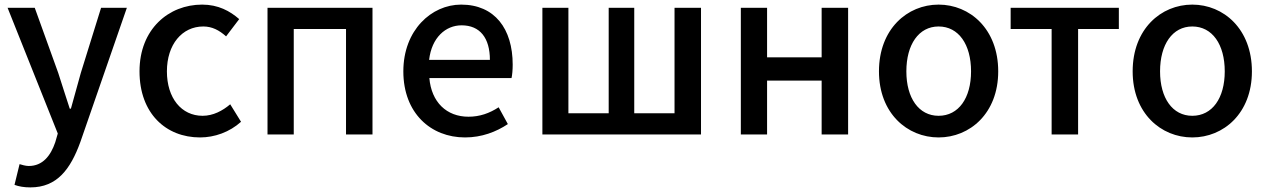

<svg xmlns="http://www.w3.org/2000/svg" viewBox="-20 -584 5506 834"><path d="M531 -550H419L331 -267L288 -112H283C266 -163 249 -218 233 -267L131 -550H13L231 -4L220 34C200 93 165 137 105 137C91 137 75 132 65 129L43 219C62 226 84 230 112 230C228 230 286 151 329 33Z M849 13C912 13 977 -10 1027 -55L980 -131C947 -103 906 -81 860 -81C768 -81 705 -158 705 -274C705 -391 771 -469 863 -469C901 -469 932 -453 962 -426L1019 -501C979 -536 928 -564 858 -564C713 -564 586 -458 586 -274C586 -92 700 13 849 13Z M1142 0H1256V-458H1483V0H1598V-550H1142Z M2000 13C2072 13 2135 -11 2186 -45L2146 -118C2106 -92 2064 -77 2015 -77C1920 -77 1854 -140 1845 -245H2202C2205 -258 2207 -281 2207 -303C2207 -459 2129 -564 1983 -564C1854 -564 1732 -453 1732 -274C1732 -93 1851 13 2000 13ZM1844 -324C1855 -421 1916 -474 1985 -474C2065 -474 2108 -419 2108 -324Z M2336 0H3025V-550H2910V-92H2735V-550H2624V-92H2449V-550H2336Z M3198 0H3312V-234H3549V0H3664V-550H3549V-335H3312V-550H3198Z M4057 13C4193 13 4316 -92 4316 -274C4316 -458 4193 -564 4057 -564C3921 -564 3798 -458 3798 -274C3798 -92 3921 13 4057 13ZM4057 -81C3971 -81 3917 -158 3917 -274C3917 -391 3971 -469 4057 -469C4144 -469 4198 -391 4198 -274C4198 -158 4144 -81 4057 -81Z M4548 0H4663V-458H4840V-550H4370V-458H4548Z M5159 13C5295 13 5418 -92 5418 -274C5418 -458 5295 -564 5159 -564C5023 -564 4900 -458 4900 -274C4900 -92 5023 13 5159 13ZM5159 -81C5073 -81 5019 -158 5019 -274C5019 -391 5073 -469 5159 -469C5246 -469 5300 -391 5300 -274C5300 -158 5246 -81 5159 -81Z"/></svg>

Font: Noto Sans T Chinese Medium
Style: Regular
Weight: 500
Designer: Ryoko NISHIZUKA (kana & ideographs); Paul D. Hunt (Latin, Greek & Cyrillic); Wenlong ZHANG (bopomofo); Sandoll Communica
Foundry: Adobe Systems Incorporated
Version: Version 1.000;PS 1;hotconv 1.0.78;makeotf.lib2.5.61930